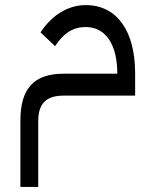

<svg xmlns="http://www.w3.org/2000/svg" viewBox="-20 -429 595 753"><path d="M60 304H130V46C130 -23 161 -54 230 -54H510V-141C510 -309 438 -409 316 -409C240 -409 178 -362 139 -302L196 -248C229 -299 267 -323 316 -323C394 -323 440 -255 440 -141V-140H230C113 -140 60 -82 60 44Z"/></svg>

Font: IBM Plex Arabic
Style: Regular
Weight: 400
Designer: Mike Abbink, Paul van der Laan, Pieter van Rosmalen, Wael Morcos, Khajak Apelian
Foundry: Bold Monday
Version: Version 1.0